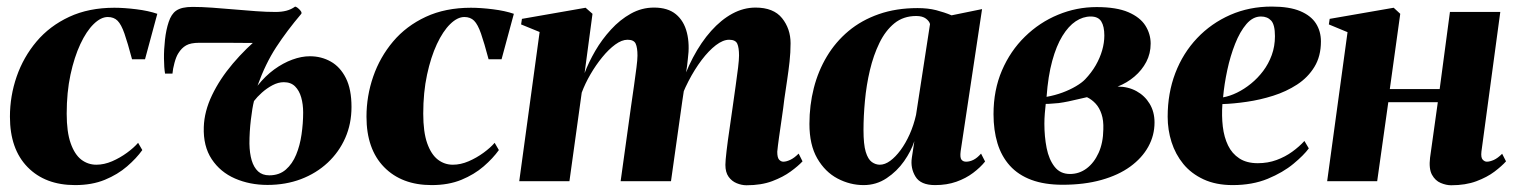

<svg xmlns="http://www.w3.org/2000/svg" viewBox="-20 -538 4504 570"><path d="M203 11.5Q114 11.5 61.8 -42Q9.5 -95.5 9.5 -191.5Q9.5 -253 29.5 -310.8Q49.5 -368.5 88.5 -414.8Q127.5 -461 185.5 -488Q243.5 -515 319.5 -515Q348.5 -515 384.8 -510.5Q421 -506 447 -497L410.5 -362H372Q359 -411 349.5 -438.2Q340 -465.5 329 -476.5Q318 -487.5 300 -487.5Q279.5 -487.5 258 -466.5Q236.5 -445.5 218.5 -407Q200.5 -368.5 189.2 -316.2Q178 -264 178 -200.5Q178 -146 189.8 -112.8Q201.5 -79.5 221.2 -64.2Q241 -49 266 -49Q289 -49 312.8 -59.2Q336.5 -69.5 357 -84.5Q377.5 -99.5 390 -114L402.5 -92.5Q385 -68 357.2 -44Q329.5 -20 291.2 -4.2Q253 11.5 203 11.5Z M492 -319.5H470Q467 -337 466.8 -364Q466.5 -391 469.8 -420.2Q473 -449.5 480.8 -472.8Q488.5 -496 502.5 -506Q511 -512 523.2 -514.8Q535.5 -517.5 552 -517.5Q578.5 -517.5 610.2 -515.2Q642 -513 675.2 -510Q708.5 -507 740 -504.8Q771.5 -502.5 798 -502.5Q816 -502.5 830.2 -506.2Q844.5 -510 855.5 -518Q858 -519 863.2 -515Q868.5 -511 872.5 -505.8Q876.5 -500.5 874.5 -497Q832 -447 800 -398Q768 -349 744.5 -283.5Q767.5 -312.5 794 -331.8Q820.5 -351 847.8 -361Q875 -371 900 -371Q934 -371 962 -355.2Q990 -339.5 1006.8 -306.2Q1023.5 -273 1023.5 -220.5Q1023.5 -170.5 1005 -128.5Q986.5 -86.5 952.8 -55Q919 -23.5 873.5 -6.2Q828 11 774 11Q721.5 11 677.8 -8Q634 -27 608.5 -65.5Q583 -104 585 -161Q586.5 -207.5 609.5 -255.5Q632.5 -303.5 671.2 -349.2Q710 -395 757.5 -434L751 -410.5Q737 -410.5 719 -410.5Q701 -410.5 681.2 -410.8Q661.5 -411 641.8 -411Q622 -411 604 -411Q586 -411 572 -411Q546 -411 532.5 -403.2Q519 -395.5 509.5 -380Q503 -370 498 -351.5Q493 -333 492 -319.5ZM779.5 -17.5Q809 -17.5 828.5 -34.5Q848 -51.5 859.2 -78.8Q870.5 -106 875.2 -139Q880 -172 880 -204Q880 -228.5 874.2 -248.8Q868.5 -269 856 -281.5Q843.5 -294 822.5 -294Q806 -294 789 -285Q772 -276 757.5 -263Q743 -250 734 -238Q729 -218.5 724.8 -182.8Q720.5 -147 720.5 -111.5Q721 -83 727.2 -62Q733.5 -41 746.2 -29.2Q759 -17.5 779.5 -17.5Z M1261.5 11.5Q1172.5 11.5 1120.2 -42Q1068 -95.5 1068 -191.5Q1068 -253 1088 -310.8Q1108 -368.5 1147 -414.8Q1186 -461 1244 -488Q1302 -515 1378 -515Q1407 -515 1443.2 -510.5Q1479.5 -506 1505.5 -497L1469 -362H1430.5Q1417.5 -411 1408 -438.2Q1398.5 -465.5 1387.5 -476.5Q1376.5 -487.5 1358.5 -487.5Q1338 -487.5 1316.5 -466.5Q1295 -445.5 1277 -407Q1259 -368.5 1247.8 -316.2Q1236.5 -264 1236.5 -200.5Q1236.5 -146 1248.2 -112.8Q1260 -79.5 1279.8 -64.2Q1299.5 -49 1324.5 -49Q1347.5 -49 1371.2 -59.2Q1395 -69.5 1415.5 -84.5Q1436 -99.5 1448.5 -114L1461 -92.5Q1443.5 -68 1415.8 -44Q1388 -20 1349.8 -4.2Q1311.5 11.5 1261.5 11.5Z M1739 -497 1715.5 -321Q1727.5 -353 1747.2 -387Q1767 -421 1793.8 -450.2Q1820.5 -479.5 1852.8 -497.5Q1885 -515.5 1921.5 -515.5Q1962.5 -515.5 1986.5 -495.8Q2010.5 -476 2019.2 -441.2Q2028 -406.5 2022 -362.5Q2021.5 -355 2019.8 -342.5Q2018 -330 2015.8 -316.2Q2013.5 -302.5 2011.5 -291.5L1996 -264.5Q2013 -321 2037.2 -367Q2061.5 -413 2091.2 -446.2Q2121 -479.5 2154.2 -497.5Q2187.5 -515.5 2223 -515.5Q2276.5 -515.5 2301.8 -484Q2327 -452.5 2327 -409.5Q2327 -382.5 2324 -355.2Q2321 -328 2316.8 -300.2Q2312.5 -272.5 2308.5 -244Q2305.5 -218 2301 -187.8Q2296.5 -157.5 2292.8 -130.8Q2289 -104 2287.5 -87.5Q2287.5 -70 2293 -64Q2298.5 -58 2305.5 -58Q2314.5 -58 2326.2 -63.5Q2338 -69 2351 -82L2362.5 -59Q2349.5 -45 2327.2 -28.8Q2305 -12.5 2272.5 -0.2Q2240 12 2196 12Q2182 12 2167.2 6Q2152.5 0 2143 -13.2Q2133.5 -26.5 2133.5 -48.5Q2133.5 -60.5 2137 -90.2Q2140.5 -120 2145.8 -155.2Q2151 -190.5 2155 -219.5Q2159.5 -253 2164 -283.5Q2168.5 -314 2171.2 -337.5Q2174 -361 2174 -373Q2174 -396.5 2168.8 -408.2Q2163.5 -420 2144.5 -420Q2126.5 -420 2105.2 -403.8Q2084 -387.5 2063 -359.8Q2042 -332 2023.8 -296.8Q2005.5 -261.5 1994 -223.5L2016.5 -315.5Q2014 -298 2012.8 -287.2Q2011.5 -276.5 2009.8 -266Q2008 -255.5 2005.5 -237.5L1972 0H1822.5L1853 -219.5Q1858 -253 1862.2 -283.5Q1866.5 -314 1869.5 -337.5Q1872.5 -361 1872.5 -373Q1872.5 -396.5 1867.2 -408.2Q1862 -420 1843 -420Q1826 -420 1806.5 -405.8Q1787 -391.5 1768 -368.2Q1749 -345 1733 -317.5Q1717 -290 1707 -263L1670.5 0H1521.5L1582 -443L1527 -465.5L1529.5 -482L1718.5 -515Z M2832 -89.5Q2829.5 -70.5 2834.2 -64.2Q2839 -58 2848 -58Q2859 -58 2870 -63.5Q2881 -69 2892.5 -82L2904.5 -58.5Q2890.5 -41 2869 -24.8Q2847.5 -8.5 2819.2 1.5Q2791 11.5 2756 11.5Q2713 11.5 2697.8 -13.8Q2682.5 -39 2687 -69.5L2694.5 -119Q2685 -89.5 2664 -59.5Q2643 -29.5 2612.2 -9Q2581.5 11.5 2544 11.5Q2503.5 11.5 2466.5 -8Q2429.5 -27.5 2406.2 -67.8Q2383 -108 2383 -170Q2383 -225.5 2396 -276.5Q2409 -327.5 2434.8 -370.5Q2460.5 -413.5 2499 -445.8Q2537.5 -478 2589 -496Q2640.5 -514 2704 -514Q2735 -514 2759.2 -507.8Q2783.5 -501.5 2805 -492.5L2895.5 -511ZM2741 -466.5Q2739 -475 2728.8 -482.8Q2718.5 -490.5 2700 -490.5Q2662 -490.5 2635.2 -468.8Q2608.5 -447 2590.8 -410.5Q2573 -374 2562.5 -329.5Q2552 -285 2547.8 -238.8Q2543.5 -192.5 2543.5 -152Q2543.5 -109 2550.2 -87Q2557 -65 2568.2 -57Q2579.5 -49 2592 -49Q2607 -49 2622.8 -60.5Q2638.5 -72 2653.5 -92.2Q2668.5 -112.5 2680.5 -139.2Q2692.5 -166 2699.5 -197Z M3134.5 10.5Q3081 10.5 3042 -4Q3003 -18.5 2978 -46.2Q2953 -74 2941.2 -112.8Q2929.5 -151.5 2929.5 -199Q2929.5 -270.5 2954.5 -328.8Q2979.5 -387 3022.8 -429.2Q3066 -471.5 3121 -494.2Q3176 -517 3235.5 -517Q3294.5 -517 3329.8 -501.8Q3365 -486.5 3380.5 -461.8Q3396 -437 3396 -408.5Q3396 -379 3383 -354.2Q3370 -329.5 3348 -310.8Q3326 -292 3298 -281Q3329 -281 3353.8 -267.5Q3378.5 -254 3393 -230Q3407.5 -206 3407.5 -174.5Q3407.5 -136 3389 -102.5Q3370.5 -69 3335.5 -43.5Q3300.5 -18 3249.8 -3.8Q3199 10.5 3134.5 10.5ZM3156.5 -21.5Q3184 -21.5 3206 -38Q3228 -54.5 3241.5 -84.2Q3255 -114 3255.5 -154Q3256.5 -180.5 3250.2 -199.2Q3244 -218 3232.8 -230.2Q3221.5 -242.5 3207 -249.5Q3195 -247 3180.8 -243.5Q3166.5 -240 3152 -237Q3137.5 -234 3123 -232Q3114 -231.5 3104.2 -230.5Q3094.5 -229.5 3084.5 -229.5Q3083 -217.5 3081.8 -201.5Q3080.5 -185.5 3080.5 -170.5Q3080.5 -132.5 3087.2 -98.5Q3094 -64.5 3110.8 -43Q3127.5 -21.5 3156.5 -21.5ZM3087 -250.5Q3112 -255 3134.2 -263.2Q3156.5 -271.5 3174.2 -282Q3192 -292.5 3201.5 -302.5Q3220.5 -322.5 3233 -344.2Q3245.5 -366 3252 -388.5Q3258.5 -411 3258.5 -432.5Q3258.5 -459.5 3249.5 -474.2Q3240.5 -489 3218 -489Q3195 -489 3173.5 -474.8Q3152 -460.5 3134 -431.2Q3116 -402 3103.8 -357.2Q3091.5 -312.5 3087 -250.5Z M3865.5 -97.5Q3851 -77.5 3820 -51.8Q3789 -26 3743.5 -7.2Q3698 11.5 3639.5 11.5Q3590 11.5 3553.2 -5.5Q3516.5 -22.5 3493 -51.2Q3469.5 -80 3458 -116.2Q3446.5 -152.5 3446.5 -191.5Q3446.5 -261.5 3469.2 -321Q3492 -380.5 3534 -424.8Q3576 -469 3632.5 -493.8Q3689 -518.5 3755.5 -518.5Q3808 -518.5 3840 -505Q3872 -491.5 3886.8 -468.2Q3901.5 -445 3901.5 -415Q3901.5 -371 3882.2 -339.5Q3863 -308 3830.8 -287Q3798.5 -266 3759.8 -253.8Q3721 -241.5 3681.5 -235.8Q3642 -230 3609 -229Q3606.5 -194 3610.2 -162.2Q3614 -130.5 3625.8 -106.2Q3637.5 -82 3659.2 -67.8Q3681 -53.5 3714 -53.5Q3744 -53.5 3769.8 -63Q3795.5 -72.5 3816.2 -87.5Q3837 -102.5 3852.5 -119.5ZM3723.5 -489Q3699.5 -489 3680.2 -466.5Q3661 -444 3646.8 -408Q3632.5 -372 3623.5 -330Q3614.5 -288 3611 -249Q3631 -252.5 3652.5 -263Q3674 -273.5 3694 -289.8Q3714 -306 3730 -327.2Q3746 -348.5 3755.5 -374.5Q3765 -400.5 3765 -430.5Q3765 -464.5 3753.8 -476.8Q3742.5 -489 3723.5 -489Z M4378 -88Q4376 -70 4381.8 -64Q4387.5 -58 4394 -58Q4403 -58 4414.8 -63.2Q4426.5 -68.5 4439.5 -81.5L4451 -59Q4438.5 -45 4416.8 -28.5Q4395 -12 4363 0Q4331 12 4288 12Q4273.5 12 4257.2 5.2Q4241 -1.5 4231.2 -19.2Q4221.5 -37 4225.5 -70L4248.5 -234.5H4101.5L4068.5 0H3920L3980.5 -442.5L3925 -465.5L3927.5 -482L4117.5 -515L4137 -497L4106 -273.5H4254L4284.5 -502.5H4434Z"/></svg>

Font: Merriweather 144pt ExtraBold
Style: Italic
Weight: 800
Italic angle: -7.8°
Version: Version 2.101